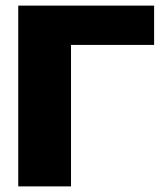

<svg xmlns="http://www.w3.org/2000/svg" viewBox="-20 -664 574 684"><path d="M45 -644H529V-504H233V0H45Z"/></svg>

Font: Kanit Bold
Style: Regular
Weight: 700
Designer: Katatrad Team
Foundry: CadsonDemak
Version: Version 1.000